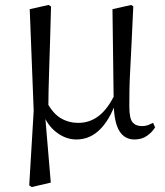

<svg xmlns="http://www.w3.org/2000/svg" viewBox="-20 -548 666 775"><path d="M98 200 116 -101 100 -511 176 -528 186 -522Q184 -440 182 -378.5Q180 -317 178.5 -269Q177 -221 176 -181Q175 -141 175 -102L162 -83L185 189L108 207ZM523 15Q483 15 462 -19Q441 -53 439 -125V-128L434 -511L510 -528L518 -522Q514 -436 511 -372.5Q508 -309 505.5 -263.5Q503 -218 502.5 -183.5Q502 -149 502 -119Q502 -70 515 -54.5Q528 -39 553 -39Q567 -39 577.5 -43Q588 -47 598 -52L606 -34Q594 -14 573 0.5Q552 15 523 15ZM288 15Q245 15 206.5 -15Q168 -45 151 -97H148L168 -137Q194 -89 226 -70.5Q258 -52 296 -52Q342 -52 378.5 -80Q415 -108 444 -168L457 -155H454Q430 -75 388 -30Q346 15 288 15Z"/></svg>

Font: Noto Serif KR ExtraLight
Style: Regular
Weight: 400
Version: Version 2.002-H1;hotconv 1.1.0;makeotfexe 2.6.0